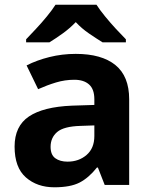

<svg xmlns="http://www.w3.org/2000/svg" viewBox="-20 -786 644 816"><path d="M302 -557Q412 -557 470.5 -509.5Q529 -462 529 -364V0H425L396 -74H392Q357 -30 318 -10Q279 10 211 10Q138 10 90 -32Q42 -74 42 -163Q42 -250 103 -291Q164 -332 286 -337L381 -340V-364Q381 -407 358.5 -427Q336 -447 296 -447Q256 -447 218 -435.5Q180 -424 142 -407L93 -508Q136 -530 190 -543.5Q244 -557 302 -557ZM381 -253 323 -251Q251 -249 223 -225Q195 -201 195 -162Q195 -128 215 -113.5Q235 -99 267 -99Q315 -99 348 -127.5Q381 -156 381 -208ZM390 -766Q404 -744 426.5 -716.5Q449 -689 473 -663Q497 -637 515 -619V-606H416Q390 -622 358.5 -643.5Q327 -665 302 -692Q276 -665 246 -643.5Q216 -622 190 -606H91V-619Q109 -638 133 -663.5Q157 -689 179.5 -716.5Q202 -744 216 -766Z"/></svg>

Font: Noto Sans
Style: Bold
Weight: 700
Designer: Monotype Design Team
Foundry: Monotype Imaging Inc.
Version: Version 2.000;GOOG;noto-source:20170915:90ef993387c0; ttfaut